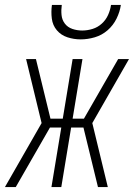

<svg xmlns="http://www.w3.org/2000/svg" viewBox="-35 -760 555 780"><path d="M29 0H-15L134 -260L71 -520H111L170 -278H220L260 -520H300L260 -278H306L445 -520H489L340 -260L403 0H363L304 -242H254L214 0H174L214 -242H168ZM293 -600Q265 -600 239 -608.5Q213 -617 196 -637Q179 -657 175.5 -684.5Q172 -712 176 -740H216Q213 -719 215 -699Q217 -679 228.5 -664Q240 -649 259 -642.5Q278 -636 299 -636Q320 -636 341 -642.5Q362 -649 378.5 -664Q395 -679 404 -699Q413 -719 416 -740H456Q452 -712 438.5 -684.5Q425 -657 402 -637Q379 -617 350 -608.5Q321 -600 293 -600Z"/></svg>

Font: Iosevka Extralight Oblique
Style: Regular
Weight: 200
Italic angle: -9°
Monospace: yes
Designer: Belleve Invis
Foundry: Belleve Invis
Version: Version 32.5.0; ttfautohint (v1.8.4)